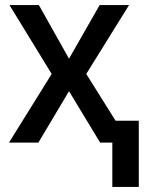

<svg xmlns="http://www.w3.org/2000/svg" viewBox="-20 -566 571 762"><path d="M134.3 -545.9 253.9 -333 375.5 -545.9H492.2L322.3 -272.5L493.2 0H377.4L253.9 -204.1L132.3 0H15.6L185.1 -272.5L17.6 -545.9ZM530.8 -86.9V175.8H425.8V-86.9Z"/></svg>

Font: Inter Tight Medium
Style: Regular
Weight: 500
Designer: Rasmus Andersson
Foundry: rsms
Version: Version 3.004; ttfautohint (v1.8.4.7-5d5b)